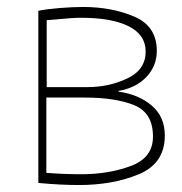

<svg xmlns="http://www.w3.org/2000/svg" viewBox="-20 -502 523 551"><path d="M90 -471Q114 -476 151.5 -479Q189 -482 219 -482Q300 -482 365 -454.5Q430 -427 430 -356Q430 -313 400.5 -281.5Q371 -250 320 -241V-239Q378 -231 415.5 -199Q453 -167 453 -113Q453 -33 378.5 -2Q304 29 207 29Q153 29 90 23ZM231 -252Q293 -252 345.5 -277Q398 -302 398 -354Q398 -402 349.5 -426.5Q301 -451 212 -451Q188 -451 138 -446L114 -444V-252ZM113 -6Q162 -2 214 -2Q291 -2 355 -25.5Q419 -49 419 -110Q419 -178 365.5 -200Q312 -222 223 -222H113Z"/></svg>

Font: LINE Seed Sans KR Thin
Style: Regular
Weight: 250
Designer: LINE BX Design & Sandoll Inc & Dalton Maag Ltd
Foundry: Sandoll Inc.
Version: Version 1.000